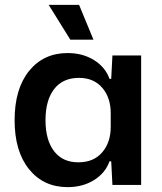

<svg xmlns="http://www.w3.org/2000/svg" viewBox="-20 -760 667 789"><path d="M258 9Q159 9 99.5 -64.5Q40 -138 40 -266Q40 -395 99.5 -468.5Q159 -542 258 -542Q320 -542 366.5 -513Q413 -484 430 -436H437L442 -532H560V0H442L437 -97H430Q413 -49 366.5 -20Q320 9 258 9ZM302 -93Q365 -93 400 -134Q435 -175 435 -238V-295Q435 -359 400 -399.5Q365 -440 305 -440Q238 -440 202.5 -394Q167 -348 167 -266Q167 -185 202 -139Q237 -93 302 -93ZM269 -597 180 -740H305L364 -597Z"/></svg>

Font: Mona Sans SemiBold
Style: Regular
Weight: 600
Designer: Deni Anggara
Foundry: GitHub
Version: Version 2.000;Glyphs 3.2.3 (3260)